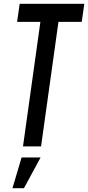

<svg xmlns="http://www.w3.org/2000/svg" viewBox="-20 -770 464 1010"><path d="M101 0 192.5 -655H70L83.5 -750H423.5L410 -655H287.5L196 0ZM45.5 220 93.5 58.5H193.5L106 220Z"/></svg>

Font: Mohave Light Medium
Style: Italic
Weight: 500
Italic angle: -8°
Version: Version 2.003